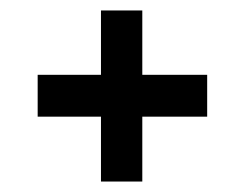

<svg xmlns="http://www.w3.org/2000/svg" viewBox="-20 -437 466 367"><path d="M173 -90V-214H52V-294H173V-417H252V-294H376V-214H252V-90Z"/></svg>

Font: Saira Ultra Condensed SemiBold
Style: Regular
Weight: 600
Width: 1
Designer: Hector Gatti with collaboration of the Omnibus-Type team
Foundry: Omnibus-Type
Version: Version 1.001; ttfautohint (v1.8)